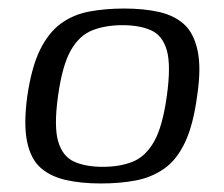

<svg xmlns="http://www.w3.org/2000/svg" viewBox="-20 -424 526 450"><path d="M216 6Q171 6 135 -2Q99 -10 75.5 -30.5Q52 -51 43.5 -92Q35 -133 44 -199Q54 -267 74 -307.5Q94 -348 123 -369Q152 -390 189.5 -397Q227 -404 271 -404Q317 -404 352.5 -396Q388 -388 411 -367.5Q434 -347 443 -306Q452 -265 442 -199Q433 -131 413.5 -90Q394 -49 364.5 -28.5Q335 -8 298 -1Q261 6 216 6ZM221 -33Q261 -33 291 -45Q321 -57 341 -92Q361 -127 371 -199Q381 -271 371 -306Q361 -341 334 -353Q307 -365 267 -365Q227 -365 196.5 -353Q166 -341 146 -306Q126 -271 116 -199Q106 -127 116.5 -92Q127 -57 154 -45Q181 -33 221 -33Z"/></svg>

Font: Genos
Style: Italic
Weight: 400
Italic angle: -8°
Version: Version 1.010